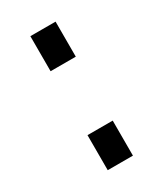

<svg xmlns="http://www.w3.org/2000/svg" viewBox="-122 -488 461 541"><g transform="rotate(-30 108.5 -218.0)"><path d="M67 -322V-436H149V-322ZM67 0V-114H149V0Z"/></g></svg>

Font: Titillium Web[RUS by Daymarius]
Style: Regular
Weight: 400
Designer: Cyrillization by Daymarius
Foundry: Cyrillization by Daymarius
Version: Version 1.002 September 11, 2018